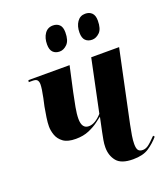

<svg xmlns="http://www.w3.org/2000/svg" viewBox="-139 -845 823 951"><g transform="rotate(-20 272.5 -369.5)"><path d="M399 10Q337 10 313 -19.5Q289 -49 289 -92Q289 -111 292.5 -130Q296 -149 300 -169L316 -245Q307 -238 287 -223Q267 -208 237 -195Q207 -182 167 -182Q124 -182 101.5 -198.5Q79 -215 70.5 -239Q62 -263 62 -285Q62 -305 66 -332Q70 -359 75 -386L84 -427Q94 -475 94 -496Q94 -510 88 -518Q82 -526 63 -526H43L45 -536H262L233 -404Q225 -366 218.5 -331Q212 -296 212 -271Q212 -219 249 -219Q266 -219 283.5 -229.5Q301 -240 318 -259L376 -536H523L443 -157Q437 -128 433 -103Q429 -78 429 -59Q429 -36 436 -26.5Q443 -17 460 -17Q474 -17 488 -26.5Q502 -36 531 -66L537 -59Q512 -30 481.5 -10Q451 10 399 10ZM411 -616Q389 -616 376 -629Q363 -642 363 -670Q363 -704 378.5 -726.5Q394 -749 421 -749Q443 -749 456 -736Q469 -723 469 -696Q469 -652 450.5 -634Q432 -616 411 -616ZM240 -616Q218 -616 205 -629Q192 -642 192 -670Q192 -704 207.5 -726.5Q223 -749 251 -749Q272 -749 285 -736.5Q298 -724 298 -696Q298 -653 279.5 -634.5Q261 -616 240 -616Z"/></g></svg>

Font: Noto Serif Display ExtraCondensed ExtraBold
Style: Italic
Weight: 800
Width: 2
Italic angle: -12°
Designer: Monotype Design Team
Foundry: Monotype Imaging Inc.
Version: Version 2.009